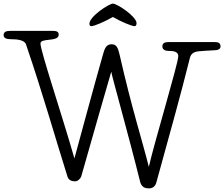

<svg xmlns="http://www.w3.org/2000/svg" viewBox="-51 -992 1241 1063"><path d="M694 -847C702 -847 705 -855 705 -864C705 -900 598 -972 574 -972C554 -972 444 -902 444 -860C444 -852 448 -847 455 -847C469 -847 528 -871 574 -898C620 -871 680 -847 694 -847ZM936 -681C936 -641 803 -202 773 -68C737 -213 678 -394 611 -690C602 -729 594 -747 566 -747C535 -747 527 -718 519 -690C489 -587 361 -115 361 -115C293 -353 173 -710 173 -751C173 -784 274 -758 274 -800C274 -813 267 -821 243 -821H6C-17 -821 -31 -816 -31 -797C-31 -780 -12 -775 7 -775C51 -775 88 -769 94 -743C187 -470 250 -245 323 -13C329 5 346 12 364 12C382 12 396 -6 399 -16C451 -202 565 -595 565 -595C568 -571 661 -243 725 15C733 46 755 51 773 51C791 51 808 43 815 17C907 -319 941 -435 1000 -670C1006 -694 1020 -705 1049 -708C1059 -709 1112 -713 1140 -714C1153 -714 1170 -719 1170 -735C1170 -759 1149 -759 1137 -759H882C856 -759 848 -750 848 -734C848 -715 869 -710 882 -710C901 -710 936 -710 936 -681Z"/></svg>

Font: Life Savers
Style: Bold
Weight: 700
Designer: Pablo Impallari, Rodrigo Fuenzalida, Brenda Gallo
Foundry: Pablo Impallari, Rodrigo Fuenzalida, Brenda Gallo
Version: Version 3.000